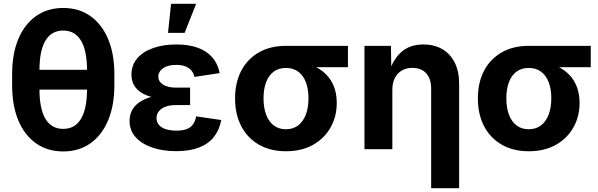

<svg xmlns="http://www.w3.org/2000/svg" viewBox="-20 -781 3131 1005"><path d="M311 11.7Q228.5 11.7 168.5 -30.8Q108.4 -73.2 75.9 -150.9Q43.5 -228.5 43.5 -335V-392.6Q43.5 -499 75.9 -576.7Q108.4 -654.3 168.5 -696.8Q228.5 -739.3 311 -739.3Q393.1 -739.3 453.1 -696.8Q513.2 -654.3 545.9 -576.7Q578.6 -499 578.6 -392.6V-335Q578.6 -228.5 545.9 -150.9Q513.2 -73.2 453.1 -30.8Q393.1 11.7 311 11.7ZM311 -106.4Q372.1 -106.4 403.8 -158.9Q435.5 -211.4 435.5 -314.9V-412.6Q435.5 -516.1 403.8 -568.6Q372.1 -621.1 311 -621.1Q249.5 -621.1 218 -568.6Q186.5 -516.1 186.5 -412.6V-314.9Q186.5 -211.4 218 -158.9Q249.5 -106.4 311 -106.4ZM161.6 -312V-415.5H460V-312Z M902.3 10.3Q833 10.3 777.6 -8.5Q722.2 -27.3 690.2 -62.7Q658.2 -98.1 658.2 -148.4Q658.2 -179.2 671.4 -204.1Q684.6 -229 711.7 -247.3Q738.8 -265.6 779.5 -275.6Q820.3 -285.6 875 -285.6H975.1V-231H900.9Q868.7 -231 846.2 -222.4Q823.7 -213.9 811.5 -198.5Q799.3 -183.1 799.3 -162.6Q799.3 -133.3 825.9 -115.2Q852.5 -97.2 903.3 -97.2Q936.5 -97.2 957.8 -105.5Q979 -113.8 990.5 -130.4Q1002 -147 1006.8 -171.9L1138.2 -152.8Q1128.4 -100.6 1099.6 -64.2Q1070.8 -27.8 1021.7 -8.8Q972.7 10.3 902.3 10.3ZM876 -261.7Q823.2 -261.7 784.2 -270.8Q745.1 -279.8 719.2 -296.4Q693.4 -313 680.7 -336.9Q668 -360.8 668 -390.1Q668 -440.4 698.5 -475.8Q729 -511.2 782.5 -529.8Q835.9 -548.3 902.8 -548.3Q966.8 -548.3 1014.2 -531.5Q1061.5 -514.6 1090.8 -481.2Q1120.1 -447.8 1129.9 -398.4L998 -378.4Q991.7 -407.7 967.8 -424.6Q943.8 -441.4 902.3 -441.4Q858.4 -441.4 833.5 -423.6Q808.6 -405.8 808.6 -379.4Q808.6 -354.5 833 -338.4Q857.4 -322.3 901.4 -322.3H975.1V-261.7ZM859.4 -608.9 875.5 -761.2H1006.8L946.3 -608.9Z M1476.6 10.7Q1395.5 10.7 1335.4 -23.7Q1275.4 -58.1 1242.9 -120.4Q1210.4 -182.6 1210.4 -266.1Q1210.4 -349.1 1242.9 -410.9Q1275.4 -472.7 1335.2 -506.8Q1395 -541 1476.6 -541H1801.3V-429.2H1566.9L1476.6 -425.3Q1438 -425.3 1411.9 -405.5Q1385.7 -385.7 1372.6 -350.1Q1359.4 -314.5 1359.4 -266.1Q1359.4 -218.3 1372.6 -181.9Q1385.7 -145.5 1412.1 -125Q1438.5 -104.5 1476.6 -104.5Q1515.1 -104.5 1541.5 -125.2Q1567.9 -146 1581.3 -182.4Q1594.7 -218.8 1594.7 -266.1Q1594.7 -314.5 1581.3 -350.1Q1567.9 -385.7 1541.5 -405.5Q1515.1 -425.3 1476.6 -425.3V-463.4Q1535.2 -463.4 1583.7 -449.7Q1632.3 -436 1668 -408.4Q1703.6 -380.9 1723.1 -339.4Q1742.7 -297.9 1742.7 -242.2Q1742.7 -170.9 1710.2 -113.5Q1677.7 -56.2 1618.2 -22.7Q1558.6 10.7 1476.6 10.7Z M2033.7 -311V0H1887.7V-541H2026.4L2028.3 -404.8H2017.1Q2039.1 -473.1 2083 -510.7Q2127 -548.3 2196.3 -548.3Q2252.9 -548.3 2294.9 -523.9Q2336.9 -499.5 2360.1 -453.4Q2383.3 -407.2 2383.3 -343.3V204.1H2236.8V-317.4Q2236.8 -368.7 2210.9 -397.2Q2185.1 -425.8 2138.7 -425.8Q2107.9 -425.8 2084.2 -412.4Q2060.5 -398.9 2047.1 -373.5Q2033.7 -348.1 2033.7 -311Z M2747.6 10.7Q2666.5 10.7 2606.4 -23.7Q2546.4 -58.1 2513.9 -120.4Q2481.4 -182.6 2481.4 -266.1Q2481.4 -349.1 2513.9 -410.9Q2546.4 -472.7 2606.2 -506.8Q2666 -541 2747.6 -541H3072.3V-429.2H2837.9L2747.6 -425.3Q2709 -425.3 2682.9 -405.5Q2656.7 -385.7 2643.6 -350.1Q2630.4 -314.5 2630.4 -266.1Q2630.4 -218.3 2643.6 -181.9Q2656.7 -145.5 2683.1 -125Q2709.5 -104.5 2747.6 -104.5Q2786.1 -104.5 2812.5 -125.2Q2838.9 -146 2852.3 -182.4Q2865.7 -218.8 2865.7 -266.1Q2865.7 -314.5 2852.3 -350.1Q2838.9 -385.7 2812.5 -405.5Q2786.1 -425.3 2747.6 -425.3V-463.4Q2806.2 -463.4 2854.7 -449.7Q2903.3 -436 2939 -408.4Q2974.6 -380.9 2994.1 -339.4Q3013.7 -297.9 3013.7 -242.2Q3013.7 -170.9 2981.2 -113.5Q2948.7 -56.2 2889.2 -22.7Q2829.6 10.7 2747.6 10.7Z"/></svg>

Font: Inter 17pt
Style: Bold
Weight: 700
Version: Version 4.001;git-66647c0bb